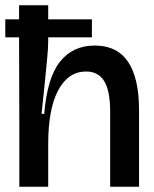

<svg xmlns="http://www.w3.org/2000/svg" viewBox="-22 -705 583 725"><path d="M51 0V-239L50 -564H-2V-632H50V-685H160V-632H325V-564H160V-548Q160 -524 155.5 -477Q151 -430 145.5 -376Q140 -322 135 -275H145Q156 -411 204.5 -472Q253 -533 336 -533Q503 -533 503 -289V0H394V-283Q394 -362 371.5 -398.5Q349 -435 303 -435Q236 -435 198 -364.5Q160 -294 160 -161V0Z"/></svg>

Font: Bricolage Grotesque 96pt Medium
Style: Regular
Weight: 500
Designer: Mathieu Triay
Foundry: Atelier Triay
Version: Version 1.001; ttfautohint (v1.8.4.7-5d5b);gftools[0.9.33.de